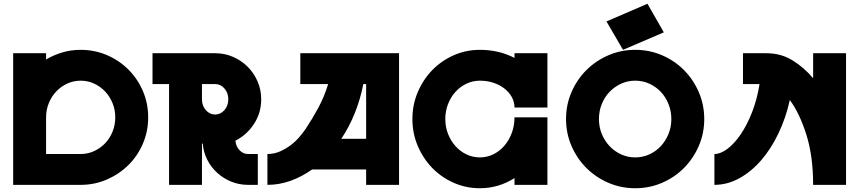

<svg xmlns="http://www.w3.org/2000/svg" viewBox="-20 -983 4569 1021"><path d="M50 -700H225V-667Q267 -691 312.5 -704.5Q358 -718 409 -718Q483 -718 548.5 -690Q614 -662 663 -613Q712 -564 740 -498.5Q768 -433 768 -359Q768 -285 740 -219.5Q712 -154 663 -105.5Q614 -57 548.5 -28.5Q483 0 409 0H50ZM225 -164H409Q447 -164 480.5 -179.5Q514 -195 539 -221Q564 -247 578.5 -283Q593 -319 593 -359Q593 -399 578.5 -434.5Q564 -470 539 -496.5Q514 -523 480.5 -538.5Q447 -554 409 -554Q371 -554 337.5 -538.5Q304 -523 279 -496.5Q254 -470 239.5 -434.5Q225 -399 225 -359Z M791 -536V-700H1124Q1175 -700 1219.5 -680.5Q1264 -661 1297 -628Q1330 -595 1349.5 -550.5Q1369 -506 1369 -455Q1369 -383 1331 -324.5Q1293 -266 1232 -235Q1234 -205 1253.5 -184.5Q1273 -164 1299 -164H1351V0H1299Q1252 0 1210 -17Q1168 -34 1135.5 -63.5Q1103 -93 1082.5 -133Q1062 -173 1058 -219Q1056 -219 1055.5 -219.5Q1055 -220 1054 -220V0H879V-536ZM1054 -455Q1054 -421 1074.5 -397.5Q1095 -374 1124 -374Q1153 -374 1173.5 -397.5Q1194 -421 1194 -455Q1194 -489 1173.5 -512.5Q1153 -536 1124 -536H1054Z M1402 0V-164Q1438 -164 1469.5 -178Q1501 -192 1527 -212Q1553 -232 1572.5 -255Q1592 -278 1605 -297Q1639 -348 1671.5 -407.5Q1704 -467 1725 -536H1577V-700H2102V0H1927V-82H1640Q1585 -43 1525 -21.5Q1465 0 1402 0ZM1795 -245H1927V-536H1912Q1896 -454 1866.5 -381Q1837 -308 1795 -245Z M2532 -718Q2633 -718 2716 -675V-700H2891V-411H2716Q2716 -441 2701.5 -467Q2687 -493 2662 -512.5Q2637 -532 2603.5 -543Q2570 -554 2532 -554Q2494 -554 2460.5 -538Q2427 -522 2402 -494.5Q2377 -467 2362.5 -429.5Q2348 -392 2348 -350Q2348 -308 2362.5 -271Q2377 -234 2402 -206Q2427 -178 2460.5 -162Q2494 -146 2532 -146Q2570 -146 2603.5 -162.5Q2637 -179 2662 -208Q2687 -237 2701.5 -276Q2716 -315 2716 -359H2891V0H2716V-36Q2631 18 2532 18Q2458 18 2392.5 -11Q2327 -40 2278.5 -90Q2230 -140 2201.5 -207Q2173 -274 2173 -350Q2173 -426 2201.5 -493Q2230 -560 2278.5 -610Q2327 -660 2392.5 -689Q2458 -718 2532 -718Z M2990 -350Q2990 -426 3019 -493Q3048 -560 3098 -610Q3148 -660 3215 -689Q3282 -718 3358 -718Q3434 -718 3501 -689Q3568 -660 3617.5 -610Q3667 -560 3696 -493Q3725 -426 3725 -350Q3725 -274 3696 -207Q3667 -140 3617.5 -90Q3568 -40 3501 -11Q3434 18 3358 18Q3282 18 3215 -11Q3148 -40 3098 -90Q3048 -140 3019 -207Q2990 -274 2990 -350ZM3165 -350Q3165 -308 3180 -271Q3195 -234 3221.5 -206Q3248 -178 3283 -162Q3318 -146 3358 -146Q3398 -146 3433 -162Q3468 -178 3494 -206Q3520 -234 3535 -271Q3550 -308 3550 -350Q3550 -392 3535 -429.5Q3520 -467 3494 -494.5Q3468 -522 3433 -538Q3398 -554 3358 -554Q3318 -554 3283 -538Q3248 -522 3221.5 -494.5Q3195 -467 3180 -429.5Q3165 -392 3165 -350ZM3423 -963 3510 -811 3293 -718 3205 -869Z M3779 0V-164Q3812 -164 3848.5 -191.5Q3885 -219 3918.5 -268Q3952 -317 3979 -385.5Q4006 -454 4019 -536H3931V-700H4055Q4133 -700 4194.5 -662Q4256 -624 4304 -567V-700H4479V0H4304Q4304 -154 4267.5 -268.5Q4231 -383 4180 -451Q4159 -356 4119.5 -273.5Q4080 -191 4027.5 -130.5Q3975 -70 3911.5 -35Q3848 0 3779 0Z"/></svg>

Font: Aoudax Cyrillic
Style: Regular
Weight: 400
Designer: William Zhang
Foundry: William Zhang
Version: Version 1.00 June 4, 2021, initial release